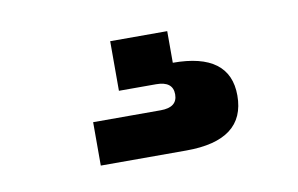

<svg xmlns="http://www.w3.org/2000/svg" viewBox="-37 -66 474 305"><g transform="rotate(-10 200.0 86.0)"><path d="M105 112H214Q241 112 241 91Q241 70 214 70H154V-10H246V41Q338 41 338 110Q338 182 243 182H105Z"/></g></svg>

Font: Mozilla Text BETA SemiBold
Style: Regular
Weight: 600
Designer: Studio DRAMA
Foundry: Studio DRAMA
Version: Version 0.100